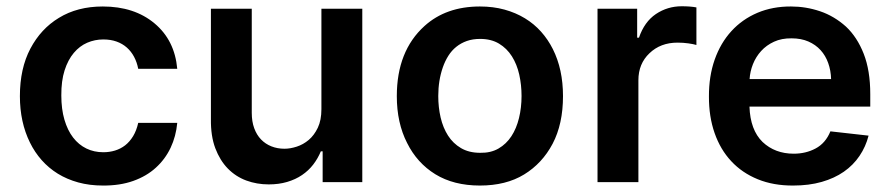

<svg xmlns="http://www.w3.org/2000/svg" viewBox="-20 -573 2800 604"><path d="M304 10.7Q261.7 10.7 226.2 0.9Q190.7 -8.9 161.9 -26.6Q133.2 -44.4 111.2 -69.2Q89.1 -94.1 74.2 -124.6Q42.6 -188.6 42.6 -270.6Q42.6 -357.6 75.6 -420.1Q108.7 -482.6 165.1 -516.7Q223.4 -552.6 303.3 -552.6Q402.7 -552.6 466.3 -499.3Q529.5 -446.4 537.6 -356.5H414.8Q410.9 -377.1 401.8 -394.2Q392.8 -411.2 378.9 -423.5Q365.1 -435.7 346.6 -442.3Q328.1 -448.9 305 -448.9Q278.4 -448.9 254.4 -438.6Q230.5 -428.3 212.2 -406.6Q193.9 -384.9 183.2 -351.7Q172.6 -318.5 172.9 -272.7Q172.9 -229.8 182.7 -196.4Q192.5 -163 210 -140.3Q227.6 -117.5 251.8 -105.8Q275.9 -94.1 305 -94.1Q324.2 -94.1 341.8 -99.4Q359.4 -104.8 373.8 -115.9Q388.1 -127.1 398.8 -144.7Q409.4 -162.3 414.8 -186.4H537.6Q533.7 -144.2 516.7 -108.1Q499.6 -72.1 470.3 -45.5Q441.1 -18.8 399.3 -3.9Q357.6 11 304 10.7Z M825.3 7.1Q788 7.1 754.8 -5.1Q721.6 -17.4 696.7 -42.8Q671.9 -68.2 657.3 -106.7Q642.8 -145.2 643.5 -198.2V-545.5H772V-218Q772 -190.7 779.7 -169.7Q787.3 -148.8 801.1 -134.4Q815 -120 833.8 -112.6Q852.6 -105.1 875 -105.1Q893.1 -105.1 913.5 -111.7Q933.9 -118.3 951.2 -132.8Q968.4 -147.4 979.8 -171.2Q991.1 -195 991.1 -229.4V-545.5H1119.7V0H995V-96.9H989.3Q980.1 -74.6 965.4 -55.4Q950.6 -36.2 930.2 -22.4Q909.8 -8.5 883.5 -0.7Q857.2 7.1 825.3 7.1Z M1489.7 10.7Q1407.3 10.7 1349.4 -24.9Q1291.9 -60.4 1260.7 -123.2Q1228.3 -186.4 1228.3 -270.6Q1228.3 -412.3 1315.3 -491.1Q1383.2 -552.6 1489.7 -552.6Q1531.6 -552.6 1567.1 -542.8Q1602.6 -533 1631.4 -515.4Q1660.2 -497.9 1682.2 -473.2Q1704.2 -448.5 1719.1 -418.7Q1751.1 -355.1 1751.1 -270.6Q1751.1 -182.9 1718.4 -120.7Q1685.7 -58.9 1628.7 -24.1Q1571.7 10.7 1489.7 10.7ZM1490.4 -92.3Q1523.8 -91.6 1548.3 -105.8Q1572.8 -120 1588.8 -144.5Q1604.8 -169 1612.7 -201.7Q1620.7 -234.4 1620.7 -271Q1620.7 -305.8 1613.5 -338.2Q1606.2 -370.7 1590.4 -395.8Q1574.6 -420.8 1549.9 -435.7Q1525.2 -450.6 1490.4 -450.6Q1467.3 -450.6 1448.7 -444.1Q1430 -437.5 1415.5 -425.8Q1400.9 -414.1 1390.4 -397.5Q1380 -381 1373.2 -361.5Q1358.7 -320 1358.7 -271Q1358.7 -235.8 1366.1 -203.5Q1373.6 -171.2 1389.4 -146.5Q1405.2 -121.8 1430.2 -107.1Q1455.3 -92.3 1490.4 -92.3Z M1988.3 0H1859.7V-545.5H1984.4V-454.5H1990.1Q2007.1 -504.3 2043.3 -528.8Q2079.9 -553.3 2124.6 -553.3Q2138.1 -553.3 2149.7 -552.4Q2161.2 -551.5 2170.8 -549.7V-431.5Q2161.6 -434.3 2145.4 -436.6Q2129.3 -438.9 2111.2 -438.9Q2057.9 -438.9 2023.1 -405.5Q1988.3 -372.5 1988.3 -320.7Z M2475.1 10.7Q2413 11 2363.8 -9.1Q2314.6 -29.1 2280.4 -65.9Q2246.1 -102.6 2228 -154.5Q2209.9 -206.3 2210.2 -269.5Q2209.9 -333.1 2228.3 -385.5Q2246.8 -437.9 2280.9 -475.1Q2315 -512.4 2362.7 -532.7Q2410.5 -552.9 2468.4 -552.6Q2515.3 -552.6 2559.7 -537.6Q2604 -522.7 2641.3 -489.3Q2676.5 -456.3 2697.1 -403.8Q2717.7 -351.2 2717.7 -277V-237.6H2337.7Q2340.2 -164.1 2378.9 -126.4Q2418 -89.5 2476.9 -89.5Q2514.9 -89.5 2545.5 -105.8Q2577.1 -122.5 2592.3 -159.8L2712.4 -146.3Q2703.5 -111.5 2683.9 -82.6Q2664.4 -53.6 2634.6 -32.8Q2604.8 -12.1 2564.8 -0.7Q2524.9 10.7 2475.1 10.7ZM2594.5 -324.2Q2593.8 -351.2 2585.4 -374.6Q2577.1 -398.1 2561.4 -415.3Q2545.8 -432.5 2522.9 -442.5Q2500 -452.4 2470.2 -452.4Q2438.9 -452.8 2415 -441.8Q2391 -430.8 2374.5 -412.6Q2358 -394.5 2348.7 -371.3Q2339.5 -348 2338.1 -324.2Z"/></svg>

Font: Linik Sans SemiBold
Style: Regular
Weight: 600
Designer: Fonts by Rasmus Andersson / Changes by Cristiano Sobral with parts from Marc Monis
Foundry: rsms
Version: Version 3.020; ttfautohint (v1.6)